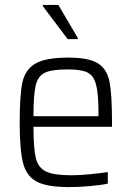

<svg xmlns="http://www.w3.org/2000/svg" viewBox="-20 -752 535 780"><path d="M435 -237H116Q116 -149 125.5 -110Q135 -71 166.5 -55.5Q198 -40 269 -40Q302 -40 343.5 -44Q385 -48 418 -53V-6Q391 0 346 4Q301 8 259 8Q170 8 128.5 -14.5Q87 -37 73.5 -90.5Q60 -144 60 -254Q60 -365 71 -417Q82 -469 123.5 -493.5Q165 -518 258 -518Q341 -518 378 -494.5Q415 -471 425 -419.5Q435 -368 435 -256ZM116 -280H380V-296Q380 -375 369.5 -411Q359 -447 333.5 -458.5Q308 -470 255 -470Q190 -470 162 -456.5Q134 -443 125 -405Q116 -367 116 -280ZM154 -727V-732H217L296 -598V-593H255Z"/></svg>

Font: Saira SemiCondensed Light
Style: Regular
Weight: 300
Width: 4
Designer: Hector Gatti with collaboration of the Omnibus-Type team
Foundry: Omnibus-Type
Version: Version 0.072; ttfautohint (v1.8)